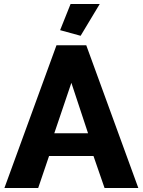

<svg xmlns="http://www.w3.org/2000/svg" viewBox="-20 -935 710 955"><path d="M261 -710H409L668 0H500L445 -159H224L170 0H2ZM418 -272 335 -523 250 -272ZM381 -757 279 -785 331 -915H476Z"/></svg>

Font: Boldmen
Style: Bold
Weight: 700
Designer: Matt McInerney, Pablo Impallari, Rodrigo Fuenzalida
Foundry: LIVING CONCEPT
Version: Version 1.000